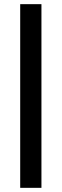

<svg xmlns="http://www.w3.org/2000/svg" viewBox="-20 -788 296 922"><path d="M179 -768H77V114H179Z"/></svg>

Font: Quattrocento Sans
Style: Bold
Weight: 700
Designer: Pablo Impallari
Foundry: Pablo Impallari, Igino Marini, Brenda Gallo
Version: Version 2.000